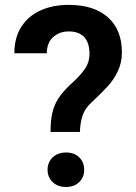

<svg xmlns="http://www.w3.org/2000/svg" viewBox="-20 -750 551 776"><path d="M262.3 -406.3 276.3 -419Q309.3 -450 325.5 -475.2Q341.7 -500.3 341.7 -532.3Q341.7 -577 320.3 -600Q299 -623 257.7 -623Q221 -623 195.3 -600.5Q169.7 -578 169 -534.7H38Q38 -598.7 66.8 -642.7Q95.7 -686.7 145.2 -708.5Q194.7 -730.3 257.7 -730.3Q359.7 -730.3 416.2 -680Q472.7 -629.7 472.7 -538.3Q472.7 -497.3 456.8 -463.5Q441 -429.7 417.7 -403.7Q394.3 -377.7 350.7 -336.7Q324.3 -313 314.3 -284.8Q304.3 -256.7 303 -216.7H184.3Q184.3 -263 191.7 -294.5Q199 -326 215.7 -351.7Q232.3 -377.3 262.3 -406.3ZM247 -133.7Q280.7 -133.7 300.5 -113.8Q320.3 -94 320.3 -63.7Q320.3 -33.7 300.2 -14Q280 5.7 247 5.7Q213.3 5.7 192.8 -14Q172.3 -33.7 172.3 -63.7Q172.3 -94 192.8 -113.8Q213.3 -133.7 247 -133.7Z"/></svg>

Font: FreesentationVF
Style: Regular
Weight: 400
Designer: glyphs from Roboto by Christian Robertson / Hangul glyphs from Noto Sans CJK(Source Han Sans) by Jang Soo-young and Kang
Foundry: PT&
Version: Version 2.001;Glyphs 3.3.1 (3343)